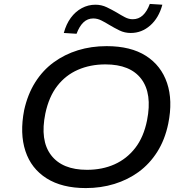

<svg xmlns="http://www.w3.org/2000/svg" viewBox="-20 -949 947 978"><path d="M417 9Q296 9 217.5 -40.5Q139 -90 109.5 -179.5Q80 -269 103 -388Q121 -469 159.5 -530Q198 -591 253.5 -631.5Q309 -672 377 -693Q445 -714 523 -714Q646 -714 723.5 -664.5Q801 -615 831 -526Q861 -437 837 -319Q820 -237 781 -175.5Q742 -114 686.5 -73.5Q631 -33 562.5 -12Q494 9 417 9ZM423 -84Q501 -84 563.5 -112Q626 -140 669 -195.5Q712 -251 729 -336Q756 -472 700 -546.5Q644 -621 517 -621Q440 -621 377 -593.5Q314 -566 271.5 -511Q229 -456 211 -371Q183 -234 240 -159Q297 -84 423 -84ZM370 -777 305 -781Q317 -826 340.5 -858Q364 -890 396.5 -907.5Q429 -925 466 -925Q497 -925 524 -912Q551 -899 575 -885Q596 -872 616 -861.5Q636 -851 656 -851Q686 -851 707.5 -871Q729 -891 743 -929L807 -925Q789 -858 745.5 -819.5Q702 -781 646 -781Q615 -781 588.5 -794Q562 -807 537 -822Q516 -835 496 -845Q476 -855 455 -855Q426 -855 405 -835Q384 -815 370 -777Z"/></svg>

Font: Nunito Sans 7pt SemiExpanded Medium
Style: Italic
Weight: 500
Width: 6
Italic angle: -9°
Designer: Vernon Adams
Foundry: Vernon Adams
Version: Version 3.101;gftools[0.9.27]